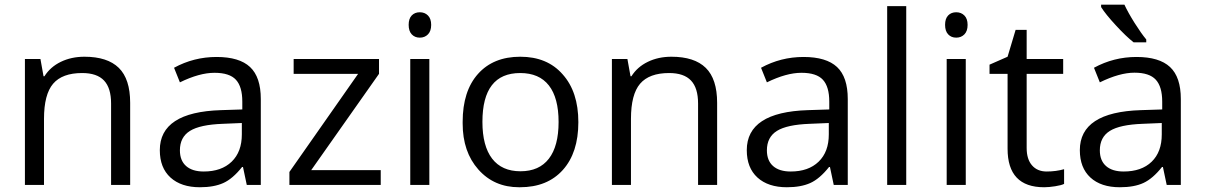

<svg xmlns="http://www.w3.org/2000/svg" viewBox="-20 -786 5120 816"><path d="M338.9 -544.9Q436.5 -544.9 484.9 -497.6Q533.2 -450.2 533.2 -349.1V0H452.1V-346.2Q452.1 -412.1 422.1 -443.8Q392.1 -475.6 329.1 -475.6Q244.6 -475.6 205.8 -430.2Q167 -384.8 167 -280.8V0H85.9V-535.2H151.9L165 -461.9H168.9Q193.8 -501.5 238.5 -523.2Q283.2 -544.9 338.9 -544.9Z M719.7 -498Q803.7 -543.9 900.4 -543.9Q997.1 -543.9 1042.7 -501.2Q1088.4 -458.5 1088.4 -365.2V0H1028.8L1012.7 -76.2H1008.8Q968.8 -25.9 929 -8.1Q889.2 9.8 829.6 9.8Q750 9.8 704.6 -31.5Q659.2 -72.8 659.2 -147.9Q659.2 -309.6 918.9 -317.9L1009.8 -320.8V-354Q1009.8 -417.5 982.7 -447Q955.6 -476.6 891.6 -476.6Q827.6 -476.6 744.6 -436ZM744.6 -147Q744.6 -103.5 771 -80.3Q797.4 -57.1 845.7 -57.1Q921.4 -57.1 964.6 -98.9Q1007.8 -140.6 1007.8 -214.8V-263.2L926.8 -259.8Q830.1 -256.3 787.4 -229.7Q744.6 -203.1 744.6 -147Z M1598.1 -63V0H1210V-55.2L1502 -472.2H1228V-535.2H1590.8V-472.2L1302.7 -63Z M1716.8 -680.4Q1716.8 -707 1730 -720.5Q1743.2 -733.9 1764.2 -733.9Q1785.2 -733.9 1798.8 -720.2Q1812.5 -706.5 1812.5 -680.2Q1812.5 -653.8 1798.8 -639.9Q1785.2 -626 1764.2 -626Q1743.2 -626 1730 -639.9Q1716.8 -653.8 1716.8 -680.4ZM1804.7 0H1723.6V-535.2H1804.7Z M1946.3 -268.1Q1946.3 -398.9 2011.5 -471.9Q2076.7 -544.9 2191.2 -544.9Q2305.7 -544.9 2371.1 -470.2Q2438 -396 2438 -266.6Q2438 -137.2 2372.1 -63.7Q2306.2 9.8 2189.9 9.8Q2188 9.8 2186 9.8Q2080.1 9.8 2013.2 -65.4Q1946.3 -140.6 1946.3 -261.2Q1946.3 -264.6 1946.3 -268.1ZM2190.9 -475.6Q2030.3 -475.6 2030.3 -268.1Q2030.3 -165.5 2071.5 -111.8Q2112.8 -58.1 2192.1 -58.1Q2271.5 -58.1 2312.7 -111.6Q2354 -165 2354 -267.6Q2354 -370.1 2312.7 -422.9Q2271.5 -475.6 2190.9 -475.6Z M2833.5 -544.9Q2931.2 -544.9 2979.5 -497.6Q3027.8 -450.2 3027.8 -349.1V0H2946.8V-346.2Q2946.8 -412.1 2916.7 -443.8Q2886.7 -475.6 2823.7 -475.6Q2739.3 -475.6 2700.4 -430.2Q2661.6 -384.8 2661.6 -280.8V0H2580.6V-535.2H2646.5L2659.7 -461.9H2663.6Q2688.5 -501.5 2733.2 -523.2Q2777.8 -544.9 2833.5 -544.9Z M3214.4 -498Q3298.3 -543.9 3395 -543.9Q3491.7 -543.9 3537.4 -501.2Q3583 -458.5 3583 -365.2V0H3523.4L3507.3 -76.2H3503.4Q3463.4 -25.9 3423.6 -8.1Q3383.8 9.8 3324.2 9.8Q3244.6 9.8 3199.2 -31.5Q3153.8 -72.8 3153.8 -147.9Q3153.8 -309.6 3413.6 -317.9L3504.4 -320.8V-354Q3504.4 -417.5 3477.3 -447Q3450.2 -476.6 3386.2 -476.6Q3322.3 -476.6 3239.3 -436ZM3239.3 -147Q3239.3 -103.5 3265.6 -80.3Q3292 -57.1 3340.3 -57.1Q3416 -57.1 3459.2 -98.9Q3502.4 -140.6 3502.4 -214.8V-263.2L3421.4 -259.8Q3324.7 -256.3 3282 -229.7Q3239.3 -203.1 3239.3 -147Z M3831.5 0H3750.5V-759.8H3831.5Z M3996.6 -680.4Q3996.6 -707 4009.8 -720.5Q4022.9 -733.9 4043.9 -733.9Q4064.9 -733.9 4078.6 -720.2Q4092.3 -706.5 4092.3 -680.2Q4092.3 -653.8 4078.6 -639.9Q4064.9 -626 4043.9 -626Q4022.9 -626 4009.8 -639.9Q3996.6 -653.8 3996.6 -680.4ZM4084.5 0H4003.4V-535.2H4084.5Z M4343.3 -535.2H4498.5V-472.2H4343.3V-157.2Q4343.3 -109.4 4366 -83.3Q4388.7 -57.1 4428.2 -57.1Q4467.8 -57.1 4502.4 -66.9V-4.4Q4490.7 1.5 4464.4 5.6Q4438 9.8 4417.5 9.8Q4262.2 9.8 4262.2 -153.8V-472.2H4185.5V-511.2L4262.2 -544.9L4296.4 -659.2H4343.3Z M4659.7 -766.1H4758.8Q4774.4 -732.4 4802.2 -688.2Q4830.1 -644 4851.6 -618.2V-606H4797.9Q4765.6 -631.3 4722.2 -678.5Q4678.7 -725.6 4659.7 -755.9ZM4629.4 -498Q4713.4 -543.9 4810.1 -543.9Q4906.7 -543.9 4952.6 -501.2Q4998.5 -458.5 4998.5 -365.2V0H4938.5L4922.4 -76.2H4918.5Q4879.4 -26.9 4839.8 -8.5Q4800.3 9.8 4739.3 9.8Q4659.2 9.8 4614.3 -31.5Q4569.3 -72.8 4569.3 -147.9Q4569.3 -309.6 4828.6 -317.9L4919.4 -320.8V-354Q4919.4 -417.5 4892.1 -447.3Q4864.7 -477.1 4801.5 -477.1Q4738.3 -477.1 4654.3 -436ZM4654.3 -147Q4654.3 -103.5 4680.7 -80.3Q4707 -57.1 4755.4 -57.1Q4831.5 -57.1 4874.5 -98.6Q4917.5 -140.1 4917.5 -214.8V-263.2L4836.4 -259.8Q4739.7 -256.3 4697 -229.7Q4654.3 -203.1 4654.3 -147Z"/></svg>

Font: Open Sans Hebrew
Style: Regular
Weight: 400
Foundry: Ascender Corporation, Yanek Iontef
Version: Version 2.001;PS 002.001;hotconv 1.0.70;makeotf.lib2.5.58329